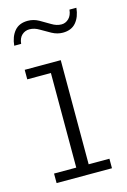

<svg xmlns="http://www.w3.org/2000/svg" viewBox="-92 -597 426 643"><g transform="rotate(-15 121.5 -275.0)"><path d="M23 0V-33H100V-361H18V-394H143V-33H215V0ZM174 -481Q155 -481 136.5 -491Q118 -501 101.5 -511Q85 -521 68 -521Q53 -521 42 -511Q31 -501 29 -481H5Q8 -512 24 -531Q40 -550 70 -550Q90 -550 108 -540Q126 -530 143 -519.5Q160 -509 177 -509Q191 -509 202 -519.5Q213 -530 215 -550H239Q236 -519 220 -500Q204 -481 174 -481Z"/></g></svg>

Font: Rokkitt SemiBold ExtraLight
Style: Regular
Weight: 250
Version: Version 3.103